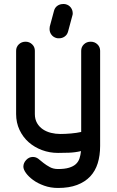

<svg xmlns="http://www.w3.org/2000/svg" viewBox="-20 -760 580 953"><path d="M477 -36Q477 12 465 50.5Q453 89 427.5 116Q402 143 362.5 158Q323 173 268 173Q231 173 199 161.5Q167 150 144.5 133.5Q122 117 109 99Q96 81 96 67Q96 49 110 34Q124 19 143 19Q158 19 170 28L196 49Q210 60 227.5 69.5Q245 79 268 79Q301 79 322.5 72.5Q344 66 356.5 54.5Q369 43 374.5 26.5Q380 10 382 -10Q352 -3 321.5 -2Q291 -1 268 -1Q226 -1 188.5 -15Q151 -29 122.5 -54Q94 -79 77 -115Q60 -151 60 -194V-508Q60 -527 73.5 -540Q87 -553 107 -553Q126 -553 139.5 -540Q153 -527 153 -508V-194Q153 -168 164 -149Q175 -130 193 -118Q211 -106 233.5 -100.5Q256 -95 280 -95Q304 -95 332.5 -97.5Q361 -100 383 -105V-508Q383 -527 396.5 -540Q410 -553 430 -553Q450 -553 463.5 -540Q477 -527 477 -508ZM248 -706Q252 -722 264.5 -731Q277 -740 293 -740H299Q302 -740 306 -739Q322 -735 331.5 -722.5Q341 -710 341 -693Q341 -690 340.5 -687.5Q340 -685 339 -682L318 -604Q314 -588 301.5 -579Q289 -570 274 -570H267Q264 -570 261 -571Q245 -575 235.5 -587.5Q226 -600 226 -616Q226 -620 226.5 -622.5Q227 -625 227 -628Z"/></svg>

Font: VDS
Style: Regular
Weight: 400
Designer: artmaker
Foundry: artmaker
Version: Version 1.000 2009 initial release